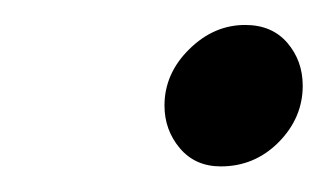

<svg xmlns="http://www.w3.org/2000/svg" viewBox="-20 -424 256 150"><path d="M152.5 -294Q132.5 -294 120.5 -308.2Q108.5 -322.5 108.5 -341.5Q108.5 -366.5 127.8 -385.5Q147 -404.5 171.5 -404.5Q192.5 -404.5 204.5 -390.5Q216.5 -376.5 216.5 -357Q216.5 -332 197.8 -313Q179 -294 152.5 -294Z"/></svg>

Font: Overpass Light
Style: Italic
Weight: 300
Italic angle: -10°
Designer: Delve Withrington, Dave Bailey, Thomas Jockin
Foundry: Delve Fonts LLC
Version: Version 4.000; ttfautohint (v1.8.3)